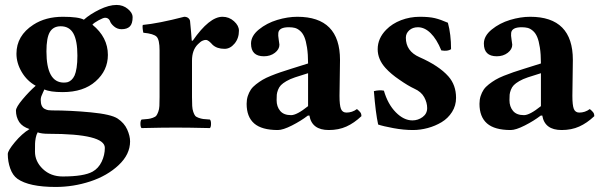

<svg xmlns="http://www.w3.org/2000/svg" viewBox="-20 -511 2402 769"><path d="M290 -288.1Q290 -348.1 273.9 -377Q257.8 -405.8 223.1 -405.8Q193.4 -405.8 179.7 -382.8Q166 -359.9 166 -305.2Q166 -180.2 235.8 -180.2Q244.6 -180.2 251.5 -182.1Q258.3 -184.1 265.9 -190.7Q273.4 -197.3 278.6 -208.5Q283.7 -219.7 286.9 -240Q290 -260.3 290 -288.1ZM174.8 24.9Q145.5 24.9 130.9 19Q125.5 28.3 123 41.7Q120.6 55.2 120.4 64.2Q120.1 73.2 120.1 96.2Q120.1 135.7 151.6 165.8Q183.1 195.8 231 195.8Q316.4 195.8 351.1 176.3Q374.5 163.1 387.2 136.7Q399.9 109.9 399.9 81.1Q399.9 24.9 174.8 24.9ZM466.8 -394Q449.7 -394 436.5 -405.3Q423.3 -416.5 419.9 -428.2Q414.1 -439.9 400.9 -439.9Q393.6 -439.9 374.8 -429.7Q356 -419.4 350.1 -412.1Q412.1 -361.8 412.1 -291Q412.1 -228.5 362.8 -185.1Q314.5 -142.1 231 -142.1Q180.7 -142.1 157.7 -152.8Q156.7 -149.9 152.3 -141.1Q147.9 -132.3 145.5 -125.2Q143.1 -118.2 143.1 -110.8Q143.1 -96.7 147.2 -87.6Q151.4 -78.6 159.2 -74.7Q167 -70.8 173.1 -69.8Q179.2 -68.8 188 -68.8Q263.2 -68.8 344.2 -61Q425.3 -53.2 451.2 -36.1Q478 -18.1 489.5 7.8Q501 33.7 501 55.2Q501 107.4 455.1 150.4Q409.2 193.4 341.6 215.6Q273.9 237.8 203.1 237.8Q96.2 237.8 49.8 205.1Q30.8 191.4 21 163.8Q11.2 136.2 11.2 106Q11.2 92.3 39.6 58.3Q67.9 24.4 98.1 5.9Q69.8 -3.4 57.1 -22Q43.9 -42.5 43.9 -67.9Q43.9 -81.5 70.3 -113Q96.7 -144.5 123 -167.5Q87.9 -187 66.9 -222.7Q45.9 -258.3 45.9 -295.9Q45.9 -368.2 113.8 -412.1Q162.6 -443.8 231.9 -443.8Q294.4 -443.8 315.9 -432.1Q340.3 -454.1 378.4 -472.7Q416.5 -491.2 446.8 -491.2Q473.1 -491.2 492.2 -475.1Q511.2 -459 511.2 -442.9Q511.2 -416 500 -405Q488.8 -394 466.8 -394Z M749 -268.1V-122.1Q749 -100.6 749.8 -86.9Q750.5 -73.2 754.2 -62.7Q757.8 -52.2 761.7 -47.4Q765.6 -42.5 775.4 -39.1Q785.2 -35.6 793.9 -34.4Q802.7 -33.2 820.8 -32.2Q825.2 -27.8 825.2 -15.1Q825.2 -2.4 820.8 2Q734.9 0 684.1 0Q630.9 0 546.9 2Q542.5 -2.4 542.5 -15.1Q542.5 -27.8 546.9 -32.2Q565.4 -33.7 573.7 -34.7Q582 -35.6 592.3 -39.3Q602.5 -43 606.2 -47.9Q609.9 -52.7 613.8 -63Q617.7 -73.2 618.4 -86.9Q619.1 -100.6 619.1 -122.1V-309.1Q619.1 -351.6 607.4 -363.8Q595.7 -376 554.2 -379.9Q552.7 -384.8 551.5 -395.5Q550.3 -406.2 551.8 -411.1Q614.3 -417 717.8 -443.8Q728 -443.8 734.1 -438.7Q740.2 -433.6 741.2 -426.8Q746.1 -377.9 748 -348.1H752Q818.4 -443.8 871.1 -443.8Q897.5 -443.8 917.2 -426Q937 -408.2 937 -388.2Q937 -357.4 919.4 -336.4Q901.9 -315.4 879.4 -315.4Q848.6 -315.4 831.1 -332L824.7 -338.9Q819.3 -343.8 817.4 -345.5Q815.4 -347.2 811.8 -349.1Q808.1 -351.1 804.7 -351.1Q797.9 -351.1 791.5 -348.1Q785.2 -345.2 782.7 -342.8L772.9 -334Q749 -311 749 -268.1Z M1219.2 -48.3 1212.9 -47.9Q1185.5 -26.9 1149.4 -8.5Q1113.3 9.8 1092.8 9.8Q1028.3 9.8 998 -16.6Q967.8 -43 967.8 -95.2Q967.8 -111.8 972.4 -126.2Q977.1 -140.6 984.6 -151.9Q992.2 -163.1 1005.4 -173.3Q1018.6 -183.6 1031.7 -191.4Q1044.9 -199.2 1065.4 -207.5Q1085.9 -215.8 1103.5 -221.7L1147 -235.8L1213.9 -256.8Q1213.9 -293.9 1209.7 -320.6Q1205.6 -347.2 1199 -362.8Q1192.4 -378.4 1181.9 -387.5Q1171.4 -396.5 1161.1 -399.2Q1150.9 -401.9 1136.7 -401.9Q1097.7 -401.9 1094.7 -379.4Q1093.3 -369.6 1096.2 -353Q1099.1 -336.4 1099.1 -332Q1099.1 -313.5 1081.1 -299.6Q1063 -285.6 1037.1 -285.6Q985.4 -285.6 985.4 -336.4Q985.4 -367.2 1016.8 -392.8Q1048.3 -418.5 1090.3 -431.2Q1132.3 -443.8 1170.9 -443.8Q1341.8 -443.8 1341.8 -271L1339.8 -127Q1339.8 -89.4 1345.7 -74.7Q1351.6 -60.1 1367.7 -60.1Q1390.6 -60.1 1409.7 -74.2Q1419.4 -66.4 1423.6 -60.5Q1427.7 -54.7 1427.7 -45.9Q1398.4 -18.1 1367.4 -4.2Q1336.4 9.8 1296.9 9.8Q1229 9.8 1219.2 -48.3ZM1213.9 -217.8 1161.6 -201.2Q1141.1 -194.3 1127 -186Q1112.8 -177.7 1105.2 -169.9Q1097.7 -162.1 1093.5 -151.1Q1089.4 -140.1 1088.6 -131.8Q1087.9 -123.5 1087.9 -109.9Q1087.9 -84 1102.1 -66.9Q1116.2 -49.8 1146 -49.8Q1168.9 -49.8 1213.9 -85.9Z M1477.5 -146Q1499.5 -151.4 1517.6 -147.9Q1533.2 -93.8 1565.2 -61.3Q1597.2 -28.8 1631.8 -28.8Q1654.3 -28.8 1672.6 -42.2Q1690.9 -55.7 1690.9 -78.1Q1690.9 -100.1 1679 -121.8Q1667 -143.6 1639.6 -155.8Q1614.3 -167.5 1580.1 -191.4Q1545.9 -214.4 1523.9 -238.8Q1492.7 -273.4 1492.7 -314Q1492.7 -357.4 1526.9 -392.1Q1550.8 -416.5 1586.4 -430.2Q1622.1 -443.8 1661.6 -443.8Q1699.2 -443.8 1722.2 -438.2Q1745.1 -432.6 1773.9 -419.9Q1786.6 -373.5 1786.6 -314Q1773.4 -304.7 1747.6 -309.1Q1729 -354.5 1704.8 -378.2Q1680.7 -401.9 1653.8 -401.9Q1632.8 -401.9 1619.1 -389.6Q1605.5 -377.4 1605.5 -359.9Q1605.5 -306.2 1659.7 -282.2Q1738.3 -247.6 1775.9 -205.1Q1806.6 -170.4 1806.6 -119.1Q1806.6 -87.9 1790.5 -62.5Q1774.4 -37.1 1748.8 -21.7Q1723.1 -6.3 1693.4 1.7Q1663.6 9.8 1633.8 9.8Q1596.7 9.8 1555.7 2.2Q1514.6 -5.4 1494.6 -12.2Q1484.4 -58.1 1477.5 -146Z M2151.9 -48.3 2145.5 -47.9Q2118.2 -26.9 2082 -8.5Q2045.9 9.8 2025.4 9.8Q1960.9 9.8 1930.7 -16.6Q1900.4 -43 1900.4 -95.2Q1900.4 -111.8 1905 -126.2Q1909.7 -140.6 1917.2 -151.9Q1924.8 -163.1 1938 -173.3Q1951.2 -183.6 1964.4 -191.4Q1977.5 -199.2 1998 -207.5Q2018.6 -215.8 2036.1 -221.7L2079.6 -235.8L2146.5 -256.8Q2146.5 -293.9 2142.3 -320.6Q2138.2 -347.2 2131.6 -362.8Q2125 -378.4 2114.5 -387.5Q2104 -396.5 2093.8 -399.2Q2083.5 -401.9 2069.3 -401.9Q2030.3 -401.9 2027.3 -379.4Q2025.9 -369.6 2028.8 -353Q2031.7 -336.4 2031.7 -332Q2031.7 -313.5 2013.7 -299.6Q1995.6 -285.6 1969.7 -285.6Q1918 -285.6 1918 -336.4Q1918 -367.2 1949.5 -392.8Q1981 -418.5 2022.9 -431.2Q2064.9 -443.8 2103.5 -443.8Q2274.4 -443.8 2274.4 -271L2272.5 -127Q2272.5 -89.4 2278.3 -74.7Q2284.2 -60.1 2300.3 -60.1Q2323.2 -60.1 2342.3 -74.2Q2352.1 -66.4 2356.2 -60.5Q2360.4 -54.7 2360.4 -45.9Q2331.1 -18.1 2300 -4.2Q2269 9.8 2229.5 9.8Q2161.6 9.8 2151.9 -48.3ZM2146.5 -217.8 2094.2 -201.2Q2073.7 -194.3 2059.6 -186Q2045.4 -177.7 2037.8 -169.9Q2030.3 -162.1 2026.1 -151.1Q2022 -140.1 2021.2 -131.8Q2020.5 -123.5 2020.5 -109.9Q2020.5 -84 2034.7 -66.9Q2048.8 -49.8 2078.6 -49.8Q2101.6 -49.8 2146.5 -85.9Z"/></svg>

Font: Linux Libertine G
Style: Bold
Weight: 700
Designer: Philipp H. Poll
Foundry: Philipp H. Poll
Version: Version 5.0.3